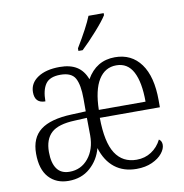

<svg xmlns="http://www.w3.org/2000/svg" viewBox="-85 -845 895 935"><g transform="rotate(-10 362.5 -377.5)"><path d="M46 -148Q46 -226 95.5 -264Q145 -302 249 -306L320 -309V-372Q320 -440 302 -473Q284 -506 229 -506Q176 -506 155.5 -476.5Q135 -447 135 -391Q83 -391 83 -445Q83 -490 123.5 -517Q164 -544 232 -544Q284 -544 316.5 -523.5Q349 -503 365 -460Q413 -544 505 -544Q587 -544 633 -481Q679 -418 679 -300V-266H382Q383 -145 419 -89.5Q455 -34 524 -34Q565 -34 597 -55Q629 -76 647 -112Q661 -103 661 -84Q661 -64 643.5 -42Q626 -20 593 -5Q560 10 516 10Q452 10 408.5 -24Q365 -58 345 -123Q330 -66 287 -28Q244 10 180 10Q119 10 82.5 -30Q46 -70 46 -148ZM615 -305Q615 -401 588 -452.5Q561 -504 505 -504Q449 -504 417.5 -453.5Q386 -403 384 -305ZM321 -190 320 -277 259 -274Q178 -271 143.5 -239.5Q109 -208 109 -145Q109 -91 129.5 -62Q150 -33 192 -33Q249 -33 285 -77Q321 -121 321 -190ZM336 -618Q393 -712 414 -765H489V-755Q473 -729 432 -683Q391 -637 357 -605H336Z"/></g></svg>

Font: Noto Serif NarrowLight
Style: Regular
Weight: 300
Width: 4
Designer: Monotype Design Team
Foundry: Monotype Imaging Inc.
Version: Version 1.001